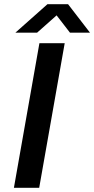

<svg xmlns="http://www.w3.org/2000/svg" viewBox="-20 -891 447 911"><path d="M46 0 167 -686H287L166 0ZM53 -736 205 -871H303L407 -736H312L227 -846H280L156 -736Z"/></svg>

Font: Archivo SemiExpanded Medium
Style: Italic
Weight: 500
Width: 6
Italic angle: -10°
Designer: Hector Gatti
Foundry: Omnibus-Type
Version: Version 2.001